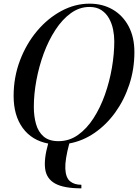

<svg xmlns="http://www.w3.org/2000/svg" viewBox="-20 -780 755 1050"><path d="M425 230.5V250Q329.5 250 282 224Q234.5 198 227 143.8Q219.5 89.5 243.5 5Q154 -12 104.2 -80.2Q54.5 -148.5 54.5 -255Q54.5 -357.5 89 -448.8Q123.5 -540 182.2 -610Q241 -680 315.5 -720Q390 -760 469.5 -760Q541 -760 596.5 -727.8Q652 -695.5 683.5 -636Q715 -576.5 715 -495Q715 -402 687.2 -317.8Q659.5 -233.5 610.8 -165.8Q562 -98 497.5 -53.5Q433 -9 359 4.5Q335 93.5 337.2 142.5Q339.5 191.5 362.8 211Q386 230.5 425 230.5ZM469.5 -742Q414.5 -742 367.5 -708Q320.5 -674 283 -616.5Q245.5 -559 219.2 -487.8Q193 -416.5 179 -340.8Q165 -265 165 -195.5Q165 -144.5 177 -101.8Q189 -59 218.5 -33.5Q248 -8 300 -8Q358.5 -8 406.5 -42Q454.5 -76 491.5 -133.5Q528.5 -191 553.8 -262.2Q579 -333.5 592 -409.2Q605 -485 605 -554.5Q605 -585.5 598.5 -618.2Q592 -651 576.5 -679Q561 -707 534.8 -724.5Q508.5 -742 469.5 -742Z"/></svg>

Font: Bodoni* 11pt
Style: Italic
Weight: 400
Italic angle: -13°
Version: Version 2.3